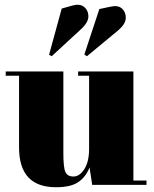

<svg xmlns="http://www.w3.org/2000/svg" viewBox="-20 -776 645 806"><path d="M595 0H367L356 -73Q340 -33 308.5 -11.5Q277 10 215 10Q60 10 60 -157V-458H4V-476H246V-133Q246 -73 254.5 -54Q263 -35 288.5 -35Q314 -35 334 -66Q354 -97 354 -152V-458H308V-476H540V-18H595ZM334 -547 397 -738 444 -748Q475 -755 491.5 -740.5Q508 -726 508 -701.5Q508 -677 479 -651L345 -540ZM186 -546 239 -740 285 -753Q315 -761 332.5 -747.5Q350 -734 351 -709.5Q352 -685 325 -658L197 -540Z"/></svg>

Font: Abril Fatface
Style: Regular
Weight: 400
Designer: Veronika Burian, Jos Scaglione
Foundry: TypeTogether
Version: Version 1.001